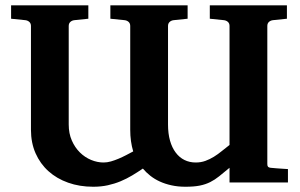

<svg xmlns="http://www.w3.org/2000/svg" viewBox="-20 -691 1136 727"><path d="M240.2 -219.7Q240.2 -185.5 252 -158.9Q263.7 -132.3 282.5 -113.8Q301.3 -95.2 325 -85.4Q348.6 -75.7 372.1 -75.7Q385.7 -75.7 400.1 -79.8Q414.6 -84 429 -90.1Q443.4 -96.2 457.5 -103.5Q471.7 -110.8 484.4 -117.7Q473.1 -155.3 473.1 -199.7V-592.8Q473.1 -602.5 466.8 -608.2Q460.4 -613.8 451.2 -614.7L397.9 -620.1V-670.9H690.4V-620.1L638.2 -614.7Q628.9 -613.8 622.6 -608.2Q616.2 -602.5 616.2 -592.8V-219.7Q616.2 -185.1 623.8 -158.4Q631.3 -131.8 645.3 -113.3Q659.2 -94.7 678.5 -85.2Q697.8 -75.7 721.2 -75.7Q740.7 -75.7 757.6 -81.8Q774.4 -87.9 789.8 -97.4Q805.2 -106.9 819.8 -118.9Q834.5 -130.9 849.1 -142.1V-592.8Q849.1 -602.5 842.8 -608.2Q836.4 -613.8 827.1 -614.7L774.4 -620.1V-670.9H1066.4V-620.1L1014.2 -614.7Q1004.9 -613.8 998.5 -608.2Q992.2 -602.5 992.2 -592.8V-69.8Q992.2 -62.5 994.9 -59.6Q997.6 -56.6 1004.4 -55.7Q1015.1 -54.7 1026.9 -53.7Q1036.6 -52.7 1048.3 -52.2Q1060.1 -51.8 1070.3 -50.8V0H849.1V-55.7Q826.7 -37.1 810.1 -23.7Q793.5 -10.3 775.9 -1.5Q758.3 7.3 736.6 11.7Q714.8 16.1 682.1 16.1Q653.3 16.1 629.2 10.7Q605 5.4 585.2 -3.7Q565.4 -12.7 549.3 -25.4Q533.2 -38.1 521 -52.7Q501 -39.1 480.2 -26.6Q459.5 -14.2 436.5 -4.6Q413.6 4.9 388.2 10.5Q362.8 16.1 333 16.1Q281.2 16.1 238 0.7Q194.8 -14.6 163.6 -42.7Q132.3 -70.8 114.7 -110.6Q97.2 -150.4 97.2 -199.7V-592.8Q97.2 -602.5 90.8 -608.2Q84.5 -613.8 75.2 -614.7L22 -620.1V-670.9H314.5V-620.1L262.2 -614.7Q252.9 -613.8 246.6 -608.2Q240.2 -602.5 240.2 -592.8Z"/></svg>

Font: Charis SIL
Style: Bold
Weight: 700
Foundry: SIL International
Version: Version 4.112